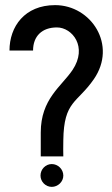

<svg xmlns="http://www.w3.org/2000/svg" viewBox="-20 -729 438 749"><path d="M227 -119C227 -170 226 -117 227 -182C229 -336 281 -326 346 -420C438 -553 336 -709 195 -709C76 -709 17 -625 17 -532H109C109 -588 144 -622 202 -622C262 -622 323 -546 263 -456C219 -391 139 -343 139 -212V-119ZM227 -44C227 -69 206 -89 182 -89C158 -89 138 -69 138 -44C138 -20 158 0 182 0C206 0 227 -20 227 -44Z"/></svg>

Font: Advent Pro
Style: SemiBold
Weight: 600
Designer: Andreas Kalpakidis
Foundry: Andreas Kalpakidis
Version: Version 2.002 2008